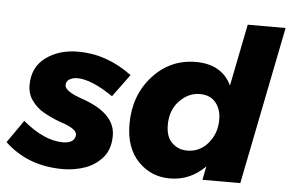

<svg xmlns="http://www.w3.org/2000/svg" viewBox="-71 -817 1359 899"><g transform="rotate(5 608.5 -367.5)"><path d="M254 7Q89 7 -19 -96L55 -202Q156 -118 243 -118Q299 -118 302 -158Q302 -187 224.5 -211.5Q183 -226 141 -250Q110.5 -267.5 87.8 -298.8Q65 -330 65 -371Q65 -456 127 -501.5Q189 -547 279 -547Q414 -547 532 -459L454 -353Q351 -423 285 -423Q264.5 -423 248.8 -413.8Q233 -404.5 233 -386Q233 -357 315 -329Q474 -275 474 -169Q474 -109 444 -70.5Q410 -29 360 -11Q310 7 254 7Z M757 7Q668 7 607.5 -56Q547 -119 547 -231Q547 -365 629 -456Q711 -547 832 -547Q954 -547 1000 -451L1058 -742H1236L1088 0H910L923 -64Q852 7 757 7ZM826 -130Q886 -130 925 -176.5Q964 -223 964 -287Q964 -335 938.5 -367Q913 -399 863 -399Q810 -399 768 -355.5Q726 -312 726 -242Q726 -186 755.5 -158Q785 -130 826 -130Z"/></g></svg>

Font: Argentum Novus
Style: Bold Italic
Weight: 700
Designer: Julieta Ulanovsky (font) & Cristiano Sobral (main changes)
Foundry: Julieta Ulanovsky (font) & Cristiano Sobral (main changes)
Version: Version 3.00;November 27, 2020;FontCreator 13.0.0.2655 64-bi